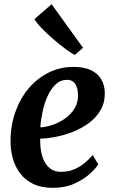

<svg xmlns="http://www.w3.org/2000/svg" viewBox="-20 -892 555 923"><path d="M452.6 -101.7Q439.3 -80.8 409.6 -54.4Q379.8 -28 335.8 -8.5Q291.8 11 234.6 11Q178.4 11 139.4 -8Q100.3 -27 76.3 -59.2Q52.2 -91.5 41.4 -131.4Q30.7 -171.3 30.6 -212.7Q30.7 -288.2 53.7 -353.2Q76.6 -418.2 117.6 -466.9Q158.7 -515.6 213.8 -543Q269 -570.4 333.3 -570.4Q385.2 -570.4 418.1 -554.3Q451 -538.1 467.1 -510.2Q483.1 -482.2 483.8 -447.7Q484.8 -399.8 464.1 -363.7Q443.4 -327.5 408.7 -301.6Q374.1 -275.8 332.4 -259.1Q290.8 -242.4 249 -234.3Q207.3 -226.3 173.3 -225.4Q172.5 -190.5 178.1 -161.4Q183.7 -132.4 196.1 -111Q208.5 -89.5 227.6 -77.8Q246.8 -66 272.8 -66Q307.7 -66 335.7 -77.6Q363.7 -89.2 386 -107.8Q408.4 -126.3 425.6 -146.5ZM303.3 -508.3Q271.2 -508.3 247.8 -486.5Q224.4 -464.7 208.8 -429.9Q193.2 -395.1 184.7 -355.4Q176.1 -315.7 173.9 -279.8Q201 -280.8 232.7 -291.6Q264.4 -302.4 292.6 -322.1Q320.9 -341.8 338.4 -370.5Q356 -399.2 354.9 -436.4Q353.9 -472.2 340.6 -490.3Q327.3 -508.3 303.3 -508.3ZM339.3 -627.6Q324.2 -635.3 296.5 -655.6Q268.8 -675.9 238 -702.3Q207.3 -728.7 181.9 -754.8Q156.5 -781 145.8 -800.1L228 -871.9L379.1 -662.3Z"/></svg>

Font: Merriweather 7pt Light
Style: Italic
Weight: 300
Italic angle: -7.8°
Designer: Eben Sorkin
Foundry: Eben Sorkin
Version: Version 2.200;gftools[0.9.31]